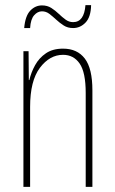

<svg xmlns="http://www.w3.org/2000/svg" viewBox="-20 -726 448 746"><path d="M225 -537Q280 -537 309.5 -498.5Q339 -460 339 -375V0H313V-365Q313 -445 289.5 -479Q266 -513 225 -513Q173 -513 135 -462.5Q97 -412 97 -311V0H71V-527H91L92 -415H94Q101 -445 116.5 -473Q132 -501 158.5 -519Q185 -537 225 -537ZM74 -617Q78 -664 97.5 -684.5Q117 -705 143 -705Q164 -705 179.5 -695Q195 -685 208 -672.5Q221 -660 234.5 -650Q248 -640 264 -640Q307 -640 312 -706H334Q333 -660 312.5 -638.5Q292 -617 264 -617Q243 -617 227.5 -627Q212 -637 198.5 -649.5Q185 -662 172 -672Q159 -682 143 -682Q126 -682 112.5 -666.5Q99 -651 97 -617Z"/></svg>

Font: Noto Sans Telugu ExtraCondensed Thin
Style: Regular
Weight: 100
Width: 2
Designer: Jelle Bosma - Monotype Design Team
Foundry: Monotype Imaging Inc.
Version: Version 2.005; ttfautohint (v1.8.4.7-5d5b)